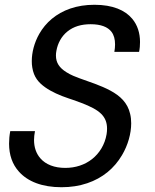

<svg xmlns="http://www.w3.org/2000/svg" viewBox="-20 -762 642 796"><path d="M234.9 14.2C273.4 14.2 308.6 8.8 341.8 -2.4C405.3 -23.9 453.6 -64 485.8 -118.7C510.7 -160.6 523.9 -208.5 523.9 -251C523.9 -264.6 522.5 -277.8 519.5 -290C508.8 -336.4 478 -364.7 437 -386.7C397 -408.2 348.6 -423.3 309.6 -437.5C294.9 -442.9 273.9 -450.7 254.9 -462.9C226.1 -481 211.9 -502 211.9 -531.7C211.9 -538.1 212.4 -544.4 213.9 -551.8C219.2 -581.5 233.9 -610.8 259.3 -631.3C285.2 -652.3 317.4 -661.6 356 -661.6C397.9 -661.6 426.8 -650.4 442.4 -629.9C452.6 -616.2 457 -598.6 457 -578.1C457 -568.4 456.1 -557.6 454.1 -546.9H556.6C559.6 -561 560.5 -574.7 560.5 -587.9C560.5 -624.5 550.3 -657.7 528.3 -684.1C498.5 -719.7 447.8 -742.2 371.6 -742.2C334.5 -742.2 301.3 -736.8 271.5 -726.6C211.9 -706.1 169.4 -668 143.1 -622.1C121.6 -584.5 111.8 -543.9 111.8 -508.8C111.8 -499.5 112.3 -490.7 113.8 -482.4C120.1 -441.9 140.1 -419.4 167.5 -399.9C193.8 -381.3 228 -366.2 264.6 -354C269 -352.5 293 -344.7 315.9 -335.9C356.9 -320.3 382.8 -306.6 399.9 -289.6C415 -274.4 423.8 -255.4 423.8 -229C423.8 -221.7 423.3 -213.9 421.9 -205.6C414.6 -162.1 392.1 -126.5 361.8 -102.5C331.5 -78.6 293 -65.9 250.5 -65.9C206.1 -65.9 169.9 -79.6 147.5 -105.5C129.9 -125.5 121.1 -151.4 121.1 -182.1C121.1 -193.4 122.6 -205.6 125 -218.3H22.5C19 -200.2 17.6 -182.6 17.6 -166.5C17.6 -119.6 31.2 -80.6 58.6 -50.3C95.2 -9.3 154.8 14.2 234.9 14.2Z"/></svg>

Font: Hack
Style: Oblique
Weight: 400
Italic angle: -12°
Monospace: yes
Designer: Christopher Simpkins
Foundry: Christopher Simpkins
Version: Version 2.010